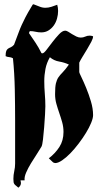

<svg xmlns="http://www.w3.org/2000/svg" viewBox="-20 -706 457 889"><path d="M136 -686Q150 -681 163 -675.5Q176 -670 190 -670Q204 -670 218 -674.5Q232 -679 245 -684Q247 -677 248 -670Q249 -663 249 -655Q249 -638 244 -620Q239 -602 229 -588Q219 -574 204.5 -565Q190 -556 171 -556Q157 -556 144.5 -559Q132 -562 118 -562L114 -553Q131 -528 144.5 -508Q158 -488 172 -460L176 -459Q183 -459 195.5 -475.5Q208 -492 223 -511.5Q238 -531 253.5 -547.5Q269 -564 282 -564Q288 -564 296 -559Q304 -554 313.5 -548Q323 -542 333.5 -537Q344 -532 354 -532Q365 -532 374.5 -536.5Q384 -541 395 -541Q403 -541 411 -538Q411 -528 402.5 -512Q394 -496 383.5 -478.5Q373 -461 362.5 -444Q352 -427 347 -416V-372Q347 -369 357 -348.5Q367 -328 379 -299Q391 -270 401 -236.5Q411 -203 411 -173Q411 -159 402 -137Q393 -115 378 -90.5Q363 -66 344 -41Q325 -16 305.5 4Q286 24 267.5 36.5Q249 49 236 49Q234 49 231 48Q228 47 226 46L206 27Q236 4 255 -25.5Q274 -55 274 -95Q274 -118 268 -139.5Q262 -161 254.5 -182.5Q247 -204 241 -225.5Q235 -247 235 -270Q235 -304 239 -320.5Q243 -337 250.5 -348Q258 -359 270 -371Q282 -383 299 -407Q278 -417 254 -421Q230 -425 211 -441Q196 -415 190.5 -387Q185 -359 185 -330Q185 -301 187.5 -271.5Q190 -242 190 -214Q190 -203 188.5 -175.5Q187 -148 184.5 -117Q182 -86 179 -60Q176 -34 172 -27Q164 -13 150.5 7.5Q137 28 123.5 50Q110 72 101 93Q92 114 94 129H75Q77 137 77 141Q77 154 65 163Q59 157 54.5 154Q50 151 47 147Q44 143 43 138Q42 133 42 122Q42 104 46 86.5Q50 69 50 51V-148Q50 -218 48.5 -292.5Q47 -367 40 -436Q32 -441 23 -441.5Q14 -442 6 -446Q6 -463 9 -470Q12 -477 17 -480.5Q22 -484 29.5 -487Q37 -490 45 -499Q58 -533 65.5 -553.5Q73 -574 80.5 -590.5Q88 -607 98 -626.5Q108 -646 128 -679Q129 -681 131 -684Q133 -687 136 -686Z"/></svg>

Font: CAT Schmalfette Thannhaeuser
Style: Regular
Weight: 700
Designer: Peter Wiegel nach Herbert Thanhaeuser 1939/40
Foundry: CAT-Fonts, Peter Wiegel
Version: Version 1.000